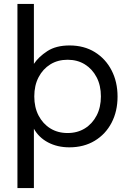

<svg xmlns="http://www.w3.org/2000/svg" viewBox="-20 -740 668 980"><path d="M69 220V-720H153V-414Q177 -450 221.5 -479Q266 -508 335 -508Q409 -508 464 -474Q519 -440 549.5 -381Q580 -322 580 -247Q580 -172 549.5 -113.5Q519 -55 463.5 -21.5Q408 12 334 12Q273 12 225.5 -13Q178 -38 153 -83V220ZM325 -61Q375 -61 413 -84.5Q451 -108 473 -150Q495 -192 495 -248Q495 -304 473 -346Q451 -388 413 -411.5Q375 -435 325 -435Q275 -435 237 -411.5Q199 -388 177 -346Q155 -304 155 -248Q155 -192 177 -150Q199 -108 237 -84.5Q275 -61 325 -61Z"/></svg>

Font: DeepMind Sans
Style: Regular
Weight: 400
Designer: Jonny Pinhorn / Modifications: Colophon Foundry
Foundry: Colophon Foundry
Version: Version 1.002; ttfautohint (v1.8.2)